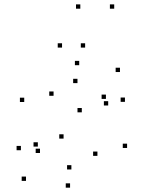

<svg xmlns="http://www.w3.org/2000/svg" viewBox="-20 -848 660 890"><path d="M569.1 -162.1V-182.1H549.1V-162.1ZM359.2 -327.3V-347.3H339.2V-327.3ZM228.3 -404V-424H208.3V-404ZM339.1 -462.7V-482.7H319.1V-462.7ZM471 -389.5V-409.5H451V-389.5ZM481.5 -359V-379H461.5V-359ZM559.2 -375.9V-395.9H539.2V-375.9ZM536.1 -514.1V-534.1H516.1V-514.1ZM347.2 -545.8V-565.8H327.2V-545.8ZM92.3 -375.2V-395.2H72.3V-375.2ZM274.7 -205.5V-225.5H254.7V-205.5ZM431.6 -125.5V-145.5H411.6V-125.5ZM310.9 -62.4V-82.4H290.9V-62.4ZM165.4 -138.8V-158.8H145.4V-138.8ZM155.4 -168.5V-188.5H135.4V-168.5ZM76.9 -151.6V-171.6H56.9V-151.6ZM100.5 -9.5V-29.5H80.5V-9.5ZM304.8 21.9V1.9H284.8V21.9ZM267.6 -627.4V-647.4H247.6V-627.4ZM352.3 -807.7V-827.7H332.3V-807.7ZM509.4 -807.7V-827.7H489.4V-807.7ZM374.6 -627.4V-647.4H354.6V-627.4Z"/></svg>

Font: Monaspace Xenon Dots Var
Style: Regular
Weight: 400
Designer: Riley Cran and the Lettermatic Team
Version: Version 1.100 (Monaspace Xenon Dots)